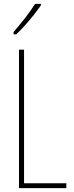

<svg xmlns="http://www.w3.org/2000/svg" viewBox="-20 -970 381 990"><path d="M78 0V-714H104V-25H322V0ZM191 -943Q175 -919 152.5 -891Q130 -863 107 -837.5Q84 -812 64 -793H50V-805Q84 -845 110 -878Q136 -911 161 -950H191Z"/></svg>

Font: Noto Sans Hebrew ExtraCondensed Thin
Style: Regular
Weight: 100
Width: 2
Designer: Monotype Design Team
Foundry: Monotype Imaging Inc.
Version: Version 2.004; ttfautohint (v1.8.4.7-5d5b)